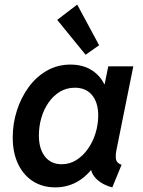

<svg xmlns="http://www.w3.org/2000/svg" viewBox="-20 -811 624 839"><path d="M221.7 7.8Q166 7.8 124 -19Q82 -45.9 58.8 -95Q35.6 -144 35.6 -210.4Q35.6 -271 53.7 -327.6Q71.8 -384.3 105 -429.9Q138.2 -475.6 184.8 -502.2Q231.4 -528.8 288.1 -528.8Q344.2 -528.8 384.3 -502Q424.3 -475.1 441.4 -429.7L387.7 -443.4H483.9L430.2 -408.7L453.1 -521H562.5L489.7 -159.7Q483.9 -132.3 486.8 -115.2Q489.7 -98.1 511.2 -90.8L470.7 7.8Q441.9 0.5 419.7 -14.2Q397.5 -28.8 385.7 -49.1Q374 -69.3 377 -92.3L429.7 -67.4H326.7L405.3 -106.9Q371.6 -50.3 325 -21.2Q278.3 7.8 221.7 7.8ZM249.5 -93.3Q284.7 -93.3 314 -111.8Q343.3 -130.4 364.7 -161.1Q386.2 -191.9 397.7 -229.7Q409.2 -267.6 409.2 -306.6Q409.2 -362.8 382.3 -395.3Q355.5 -427.7 307.1 -427.7Q271 -427.7 241.9 -410.2Q212.9 -392.6 192.1 -362.8Q171.4 -333 160.6 -295.7Q149.9 -258.3 149.9 -218.8Q149.9 -161.1 176.3 -127.2Q202.6 -93.3 249.5 -93.3ZM354 -571.8 230 -724.1 317.4 -791 413.1 -613.3Z"/></svg>

Font: Reddit Sans SemiBold
Style: Italic
Weight: 600
Italic angle: -11.25°
Designer: Stephen Hutchings
Version: Version 1.013